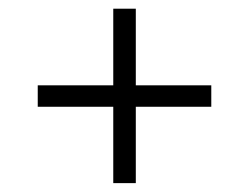

<svg xmlns="http://www.w3.org/2000/svg" viewBox="-20 -451 567 437"><path d="M289.1 -256.8H460.9V-208H289.1V-34.2H237.8V-208H65.9V-256.8H237.8V-431.2H289.1Z"/></svg>

Font: Biolilbert
Style: Regular
Weight: 400
Designer: Philipp H. Poll
Foundry: Philipp H. Poll
Version: Version 1.1.0